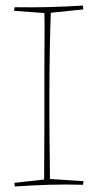

<svg xmlns="http://www.w3.org/2000/svg" viewBox="-20 -666 338 692"><path d="M34 6Q32 2 32 -7L139 -19Q139 -66 139.5 -121Q140 -176 140 -231Q140 -286 140 -330Q140 -370 140 -421Q140 -472 140.5 -524Q141 -576 140 -619L31 -627Q31 -632 33 -640Q98 -639 157 -640.5Q216 -642 278 -646Q280 -642 280 -632L163 -620Q161 -565 159.5 -486Q158 -407 158 -330Q158 -297 158 -254.5Q158 -212 158.5 -168Q159 -124 159.5 -85.5Q160 -47 160 -21L281 -13Q281 -8 279 0Q214 -2 155 0Q96 2 34 6Z"/></svg>

Font: Labrada Thin
Style: Regular
Weight: 100
Designer: Mercedes Jáuregui
Foundry: Omnibus-Type Team
Version: Version 1.000; ttfautohint (v1.8.4.7-5d5b)